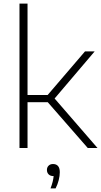

<svg xmlns="http://www.w3.org/2000/svg" viewBox="-20 -828 566 1074"><path d="M471 0 247 -256.5H134V0H89V-808H134V-296.5H246.5L455.5 -540.5H509.5L285.5 -277L525.5 0ZM314.5 135.5Q314.5 155.5 308.5 179.5Q302.5 203.5 291 226H262.5Q277.5 187.5 280 157H278.5Q262 157 252.2 147.5Q242.5 138 242.5 122.5Q242.5 108 251.8 98.8Q261 89.5 276.5 89.5Q295 89.5 304.8 101Q314.5 112.5 314.5 135.5Z"/></svg>

Font: Encode Sans Semi Expanded ExLight
Style: Regular
Weight: 275
Width: 6
Designer: Multiple Designers
Foundry: Impallari Type
Version: Version 2.000